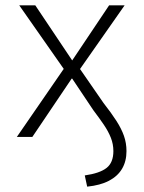

<svg xmlns="http://www.w3.org/2000/svg" viewBox="-20 -512 539 718"><path d="M306 186 297 144Q353 136 378.5 116Q404 96 404 53Q404 27 394.5 3Q385 -21 368 -46Q351 -71 329 -100L250 -218H248L101 0H43L227 -267V-242L52 -492H112L250 -286L388 -492H446L273 -245V-263L367 -127Q396 -90 415 -60.5Q434 -31 443.5 -4Q453 23 453 53Q453 91 436.5 119Q420 147 387.5 164Q355 181 306 186Z"/></svg>

Font: Nunito Sans 7pt SemiCondensed ExtraLight
Style: Regular
Weight: 250
Width: 4
Designer: Vernon Adams
Foundry: Vernon Adams
Version: Version 3.101;gftools[0.9.27]